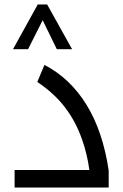

<svg xmlns="http://www.w3.org/2000/svg" viewBox="-20 -835 549 855"><path d="M45 -78H378Q368 -151 345 -215Q317 -295 268.5 -358Q220 -421 146 -470L178 -546Q293 -486 365.5 -368Q438 -250 464 -76V0H45ZM38 -616 148 -815H190L301 -616H233L170 -745L105 -616Z"/></svg>

Font: Noto Kufi Arabic
Style: Regular
Weight: 400
Designer: Monotype Design Team, David Williams, Khaled Hosny
Foundry: Google LLC
Version: Version 2.109; ttfautohint (v1.8.4.7-5d5b)